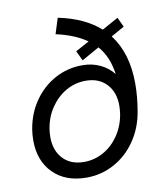

<svg xmlns="http://www.w3.org/2000/svg" viewBox="-84 -804 751 884"><g transform="rotate(-10 292.0 -362.0)"><path d="M37 -199Q37 -226 41 -250Q53 -323 92.5 -380Q132 -437 191 -469Q250 -501 319 -501Q365 -501 402.5 -483Q440 -465 464 -434Q453 -517 407 -569L325 -523L303 -569L367 -604Q310 -644 223 -663L246 -736Q368 -711 441 -646L517 -688L538 -643L476 -608Q545 -518 545 -375Q545 -314 533 -245Q520 -170 479.5 -111.5Q439 -53 379 -20.5Q319 12 250 12Q152 12 94.5 -45.5Q37 -103 37 -199ZM117 -200Q117 -137 153 -99Q189 -61 251 -61Q300 -61 342.5 -85Q385 -109 414 -152Q443 -195 452 -250Q455 -271 455 -289Q455 -352 419 -390Q383 -428 322 -428Q273 -428 230.5 -404Q188 -380 158.5 -337Q129 -294 120 -239Q117 -220 117 -200Z"/></g></svg>

Font: Oak Sans
Style: Italic
Weight: 400
Italic angle: -9.49998°
Foundry: Erik Kennedy, Walven
Version: Version 1.000